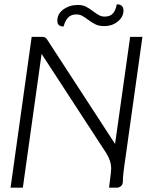

<svg xmlns="http://www.w3.org/2000/svg" viewBox="-20 -871 730 891"><path d="M641 -700 562 -137Q550 -59 550 -27Q550 -15 541.5 -7.5Q533 0 521 0H486L494 -64Q496 -84 496 -90Q496 -123 474 -159L173 -621L86 0H29L127 -700H174Q184 -700 189.5 -697Q195 -694 201 -684L514 -203L584 -700ZM246 -775Q246 -807 274.5 -827.5Q303 -848 342 -848Q363 -848 379 -840Q395 -832 413 -818Q429 -806 440.5 -800Q452 -794 466 -794Q490 -794 503 -807.5Q516 -821 522 -851Q553 -851 553 -822Q553 -793 527 -771.5Q501 -750 464 -750Q440 -750 424 -757.5Q408 -765 388 -780Q372 -792 360.5 -798Q349 -804 334 -804Q311 -804 297 -790.5Q283 -777 275 -748Q246 -748 246 -775Z"/></svg>

Font: Krub Light
Style: Italic
Weight: 300
Italic angle: -8°
Designer: Ekaluck Peanpanawate
Foundry: Cadson Demak Co.,Ltd.
Version: Version 1.000; ttfautohint (v1.6)